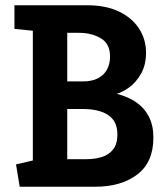

<svg xmlns="http://www.w3.org/2000/svg" viewBox="-20 -711 636 731"><path d="M55 0 41 -85 105 -100V-594L35 -601V-691H312Q383 -691 433 -667Q483 -643 509.5 -602Q536 -561 536 -510Q536 -464 517 -430.5Q498 -397 471.5 -378Q445 -359 424 -354Q467 -343 498 -322Q529 -301 546.5 -267.5Q564 -234 564 -187Q564 -93 502.5 -46.5Q441 0 342 0ZM236 -105H310Q342 -105 368.5 -113.5Q395 -122 411 -142.5Q427 -163 427 -199Q427 -249 392.5 -272.5Q358 -296 294 -296H236ZM236 -401H295Q330 -401 353 -413Q376 -425 387.5 -446.5Q399 -468 399 -495Q399 -545 363.5 -565.5Q328 -586 281 -586H236Z"/></svg>

Font: Kreon Light
Style: Regular
Weight: 300
Designer: Julia Petretta
Foundry: Julia Petretta and Eli Heuer
Version: Version 2.002